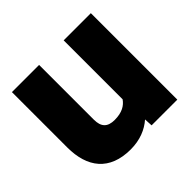

<svg xmlns="http://www.w3.org/2000/svg" viewBox="-137 -674 829 829"><g transform="rotate(-45 277.5 -259.0)"><path d="M33 -190C33 -68 92 10 221 10C278 10 323 -9 356 -38L358 0H515V-528H349V-168C333 -145 307 -129 262 -129C218 -129 199 -150 199 -194V-528H33Z"/></g></svg>

Font: Asimov Pro
Style: Ult
Weight: 900
Designer: Google
Version: Version 2.000980; 2014